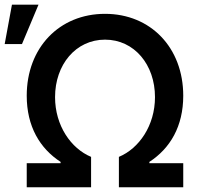

<svg xmlns="http://www.w3.org/2000/svg" viewBox="-38 -796 850 816"><path d="M75.6 0H349.1V-129.3C263.8 -164.8 196 -262.1 196 -383.2C196 -521.3 284.1 -627.5 408.4 -627.5C532.7 -627.5 620.7 -521.3 620.7 -383.2C620.7 -262.1 552.6 -164.8 467.3 -129.3V0H740.8V-102.3H596.9V-108C685.4 -165.5 740.8 -259.2 740.8 -389.2C740.8 -593 602.6 -737.2 408.4 -737.2C213.8 -737.2 75.6 -593 75.6 -389.2C75.6 -259.2 131 -165.5 219.5 -108V-102.3H75.6ZM-18.1 -608.7H55.4L125.7 -776.3H12.8Z"/></svg>

Font: Magic Ui Pro Semi Bold
Style: Regular
Weight: 600
Designer: Stefan Endress, Andreas Faust
Version: Version 1.000;FEAKit 1.0